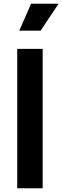

<svg xmlns="http://www.w3.org/2000/svg" viewBox="-20 -1006 333 1026"><path d="M72 0H208V-745H72ZM83 -842H197L293 -986H146Z"/></svg>

Font: Plus Jakarta Sans
Style: Bold
Weight: 700
Designer: Gumpita Rahayu
Foundry: Tokotype
Version: Version 2.004; ttfautohint (v1.8.3)